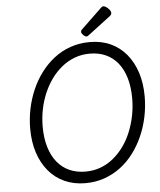

<svg xmlns="http://www.w3.org/2000/svg" viewBox="-76 -1333 1179 1416"><g transform="rotate(-5 513.5 -625.0)"><path d="M498 19Q414 19 345 -12Q276 -43 227.5 -101Q179 -159 153 -238.5Q127 -318 127 -416Q127 -491 142 -563.5Q157 -636 186 -703Q215 -770 257.5 -826.5Q300 -883 354.5 -925.5Q409 -968 476 -991.5Q543 -1015 620 -1015Q705 -1015 773 -984Q841 -953 889 -895.5Q937 -838 963 -758.5Q989 -679 989 -581Q989 -504 973.5 -430Q958 -356 928.5 -289Q899 -222 856.5 -165.5Q814 -109 759.5 -68Q705 -27 639.5 -4Q574 19 498 19ZM506 -66Q566 -66 617.5 -85Q669 -104 712.5 -139.5Q756 -175 790 -222Q824 -269 847.5 -326.5Q871 -384 883.5 -446.5Q896 -509 896 -574Q896 -659 876.5 -725Q857 -791 820 -837Q783 -883 730.5 -906.5Q678 -930 612 -930Q553 -930 501 -910.5Q449 -891 405.5 -856Q362 -821 327.5 -773.5Q293 -726 269 -669.5Q245 -613 232.5 -550.5Q220 -488 220 -423Q220 -339 240 -272.5Q260 -206 297 -160Q334 -114 387 -90Q440 -66 506 -66ZM601 -1058Q590 -1058 576.5 -1071.5Q563 -1085 563 -1095Q563 -1099 564.5 -1103Q566 -1107 572 -1113L723 -1258Q728 -1263 732.5 -1266Q737 -1269 743 -1269Q753 -1269 765.5 -1260Q778 -1251 787.5 -1239Q797 -1227 797 -1216Q797 -1209 794.5 -1204Q792 -1199 782 -1191L620 -1068Q614 -1064 609.5 -1061Q605 -1058 601 -1058Z"/></g></svg>

Font: Playwrite ZA
Style: Regular
Weight: 400
Designer: Veronika Burian, José Scaglione
Foundry: TypeTogether
Version: Version 1.002